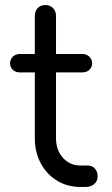

<svg xmlns="http://www.w3.org/2000/svg" viewBox="-20 -741 442 761"><path d="M299 0Q247 0 206 -25Q165 -50 141.5 -94Q118 -138 118 -193V-678Q118 -697 129.5 -709Q141 -721 160 -721Q178 -721 190 -709Q202 -697 202 -678V-193Q202 -146 229.5 -115.5Q257 -85 299 -85H328Q345 -85 356 -73Q367 -61 367 -42Q367 -23 353.5 -11.5Q340 0 319 0ZM59 -454Q42 -454 31 -464Q20 -474 20 -490Q20 -506 31 -516.5Q42 -527 59 -527H306Q323 -527 334 -516.5Q345 -506 345 -490Q345 -474 334 -464Q323 -454 306 -454Z"/></svg>

Font: Comfortaa Medium
Style: Regular
Weight: 500
Designer: Johan Aakerlund
Foundry: Johan Aakerlund
Version: Version 3.104; ttfautohint (v1.8.1.43-b0c9)